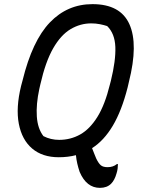

<svg xmlns="http://www.w3.org/2000/svg" viewBox="-20 -740 690 928"><path d="M427 -720Q562 -720 605.5 -623Q649 -526 603 -344L597 -318Q568 -204 525 -132Q482 -60 425 -24Q430 -11 435 1.5Q440 14 445 26Q456 49 467 58.5Q478 68 500 68Q527 68 545 53H550Q550 63 548.5 75Q547 87 543 99Q534 131 517 148Q497 168 463 168Q398 168 365 91Q358 70 353.5 50.5Q349 31 347 10Q309 20 264 20Q185 20 135.5 -22Q86 -64 71 -141.5Q56 -219 82 -325L89 -351Q136 -543 221 -631.5Q306 -720 427 -720ZM170 -310Q154 -236 158 -177Q162 -118 190 -82Q225 -64 266 -64Q321 -64 367.5 -90Q414 -116 450.5 -174.5Q487 -233 511 -331L516 -350Q540 -448 537.5 -513Q535 -578 498 -614Q483 -619 463 -623Q443 -627 421 -627Q368 -627 321 -599Q274 -571 237 -506.5Q200 -442 175 -332Z"/></svg>

Font: Recursive Sn Csl St
Style: Italic
Weight: 400
Italic angle: -15°
Version: Version 1.079;hotconv 1.0.112;makeotfexe 2.5.65598; ttfautoh